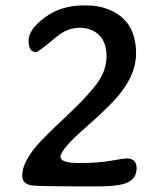

<svg xmlns="http://www.w3.org/2000/svg" viewBox="-20 -671 575 689"><path d="M181.2 -537.6Q117.7 -483.9 109.9 -483.9Q82.5 -483.9 82.5 -524.7Q82.5 -565.4 140.9 -608.4Q199.2 -651.4 277.8 -651.4H293.5Q332.5 -651.4 368.2 -637.7Q468.3 -599.1 468.3 -479Q468.3 -411.1 417 -343.3Q380.9 -294.9 289.1 -215.1Q197.3 -135.3 197.3 -107.9Q197.3 -85.9 263.9 -85.9Q330.6 -85.9 377.9 -94.2Q425.3 -102.5 434.6 -102.5Q470.2 -102.5 470.2 -67.4Q470.2 -32.2 439.9 -17.1Q409.7 -2 332 -2H255.9L240.2 -2.4Q114.3 -2.4 92.8 -5.9Q59.6 -11.2 59.6 -40.5Q59.6 -86.9 112.3 -148.9Q137.7 -178.7 216.8 -252.7Q295.9 -326.7 329.1 -373Q362.3 -419.4 362.3 -469Q362.3 -518.6 335.9 -544.9Q309.6 -571.3 265.4 -571.3Q221.2 -571.3 181.2 -537.6Z"/></svg>

Font: Averia Gruesa Libre
Style: Regular
Weight: 400
Italic angle: -1.70001°
Version: Version 1.002